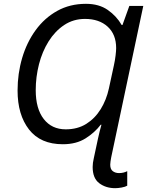

<svg xmlns="http://www.w3.org/2000/svg" viewBox="-20 -745 770 1005"><path d="M583 240Q534 240 499.5 214Q465 188 465 129Q465 108 471 83L493 -20Q497 -38 501.5 -56.5Q506 -75 511 -92H507Q476 -51 427.5 -20.5Q379 10 309 10Q192 10 132 -67Q72 -144 72 -271Q72 -360 96 -441.5Q120 -523 166.5 -587Q213 -651 279.5 -688Q346 -725 430 -725Q498 -725 544 -693Q590 -661 617 -614H621L657 -714H730L562 79Q560 90 558.5 100Q557 110 557 117Q557 141 570.5 151Q584 161 603 161Q615 161 625.5 158.5Q636 156 646 151V227Q636 233 617 236.5Q598 240 583 240ZM324 -68Q386 -68 431.5 -96.5Q477 -125 507 -173.5Q537 -222 550 -282L576 -402Q582 -429 585 -454.5Q588 -480 588 -493Q588 -565 543.5 -605.5Q499 -646 425 -646Q364 -646 316 -614Q268 -582 234.5 -528.5Q201 -475 184 -408.5Q167 -342 167 -273Q167 -176 209 -122Q251 -68 324 -68Z"/></svg>

Font: BC Sans
Style: Italic
Weight: 400
Italic angle: -12°
Designer: Monotype Design Team
Designer: Province of B.C.
Foundry: Monotype Imaging Inc.
Version: Version 2.000;GOOG;noto-source:20170915:90ef993387c0